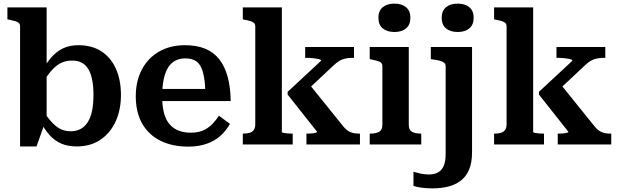

<svg xmlns="http://www.w3.org/2000/svg" viewBox="-20 -799 3419 1062"><path d="M404 11Q355 11 318.5 -5Q282 -21 254.5 -51.5Q227 -82 205 -125L208 -203Q234 -161 258.5 -132Q283 -103 309.5 -88Q336 -73 371 -73Q403 -73 426.5 -86Q450 -99 466 -124.5Q482 -150 489.5 -187.5Q497 -225 497 -274Q497 -321 490 -356.5Q483 -392 469 -416Q455 -440 432.5 -452Q410 -464 378 -464Q344 -464 316 -450Q288 -436 262.5 -406Q237 -376 208 -328L207 -397Q234 -447 263 -480.5Q292 -514 328.5 -531.5Q365 -549 414 -549Q489 -549 541.5 -514.5Q594 -480 621.5 -418Q649 -356 649 -274Q649 -191 619.5 -127Q590 -63 535.5 -26Q481 11 404 11ZM91 -652Q91 -665 84.5 -671.5Q78 -678 64.5 -682Q51 -686 31 -690L21 -692V-758H238V-122L227 -116L182 11H91Z M877 -265Q877 -211 887.5 -172.5Q898 -134 919 -110.5Q940 -87 969.5 -76Q999 -65 1036 -65Q1076 -65 1104.5 -78Q1133 -91 1154 -112.5Q1175 -134 1191 -159L1252 -114Q1231 -76 1199 -47.5Q1167 -19 1122.5 -3.5Q1078 12 1021 12Q934 12 868.5 -20Q803 -52 767 -114.5Q731 -177 731 -266Q731 -351 765 -415Q799 -479 860.5 -514Q922 -549 1003 -549Q1067 -549 1114 -530Q1161 -511 1192 -472Q1223 -433 1239 -375Q1255 -317 1256 -240H842V-307H1140L1116 -281Q1115 -337 1108 -375Q1101 -413 1088 -435Q1075 -457 1054.5 -466.5Q1034 -476 1004 -476Q975 -476 951.5 -464.5Q928 -453 911.5 -428Q895 -403 886 -363Q877 -323 877 -265Z M1971 0H1675V-60H1680Q1692 -60 1704.5 -61Q1717 -62 1725.5 -64.5Q1734 -67 1734 -70L1571 -276V-291L1756 -463Q1756 -469 1743 -472Q1730 -475 1712 -477Q1694 -479 1678 -479H1668V-539H1938V-479H1927Q1907 -479 1889.5 -475Q1872 -471 1857.5 -462.5Q1843 -454 1827 -439L1651 -274L1678 -349L1882 -96Q1895 -81 1907.5 -73.5Q1920 -66 1934.5 -63Q1949 -60 1965 -60H1971ZM1539 -758V-69Q1539 -66 1548.5 -64Q1558 -62 1571 -61Q1584 -60 1594 -60H1599V0H1323V-60H1326Q1347 -60 1361.5 -64.5Q1376 -69 1384 -80.5Q1392 -92 1392 -112V-652Q1392 -665 1385.5 -671.5Q1379 -678 1366 -682Q1353 -686 1332 -690L1323 -692V-758Z M2162 -622Q2121 -622 2097 -642Q2073 -662 2073 -701Q2073 -739 2097 -759Q2121 -779 2162 -779Q2202 -779 2226 -759Q2250 -739 2250 -701Q2250 -662 2226 -642Q2202 -622 2162 -622ZM2241 -539V-109Q2241 -80 2259 -70Q2277 -60 2308 -60H2310V0H2025V-60H2028Q2059 -60 2077 -70Q2095 -80 2095 -109V-433Q2095 -451 2080 -457.5Q2065 -464 2034 -470L2025 -472V-539Z M2445 52V-433Q2445 -445 2436.5 -452Q2428 -459 2413 -463Q2398 -467 2376 -470L2363 -472V-539H2591V43Q2591 100 2575 138.5Q2559 177 2529 200Q2499 223 2459 233Q2419 243 2372 243Q2336 243 2307.5 238.5Q2279 234 2267 229V151Q2283 156 2305 161Q2327 166 2353 166Q2381 166 2401.5 155.5Q2422 145 2433.5 120Q2445 95 2445 52ZM2512 -622Q2471 -622 2447 -642Q2423 -662 2423 -701Q2423 -739 2447 -759Q2471 -779 2512 -779Q2552 -779 2576 -759Q2600 -739 2600 -701Q2600 -662 2576 -642Q2552 -622 2512 -622Z M3361 0H3065V-60H3070Q3082 -60 3094.5 -61Q3107 -62 3115.5 -64.5Q3124 -67 3124 -70L2961 -276V-291L3146 -463Q3146 -469 3133 -472Q3120 -475 3102 -477Q3084 -479 3068 -479H3058V-539H3328V-479H3317Q3297 -479 3279.5 -475Q3262 -471 3247.5 -462.5Q3233 -454 3217 -439L3041 -274L3068 -349L3272 -96Q3285 -81 3297.5 -73.5Q3310 -66 3324.5 -63Q3339 -60 3355 -60H3361ZM2929 -758V-69Q2929 -66 2938.5 -64Q2948 -62 2961 -61Q2974 -60 2984 -60H2989V0H2713V-60H2716Q2737 -60 2751.5 -64.5Q2766 -69 2774 -80.5Q2782 -92 2782 -112V-652Q2782 -665 2775.5 -671.5Q2769 -678 2756 -682Q2743 -686 2722 -690L2713 -692V-758Z"/></svg>

Font: Roboto Serif 20pt SemiBold
Style: Regular
Weight: 600
Version: Version 1.008